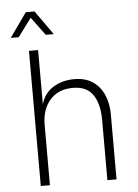

<svg xmlns="http://www.w3.org/2000/svg" viewBox="-60 -959 721 1005"><g transform="rotate(-5 300.0 -456.5)"><path d="M113 0V-710H161V-425Q178 -484 226 -513Q274 -542 336 -542Q394 -542 433 -515.5Q472 -489 491.5 -443.5Q511 -398 511 -341V0H463V-317Q463 -400 430.5 -448.5Q398 -497 324 -497Q248 -497 204.5 -447.5Q161 -398 161 -317V0ZM24 -786 114 -913H160L250 -786H208L137 -882L66 -786Z"/></g></svg>

Font: Geist Mono UltraLight
Style: Regular
Weight: 200
Monospace: yes
Designer: Basement.studio, Andrés Briganti, Mateo Zaragoza
Foundry: Basement.studio, Vercel, Andrés Briganti, Guido Ferreyra, Mateo Zaragoza
Version: Version 1.400; ttfautohint (v1.8.4.7-5d5b)